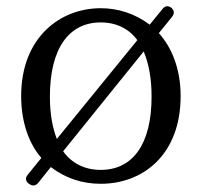

<svg xmlns="http://www.w3.org/2000/svg" viewBox="-20 -561 639 608"><path d="M101 18 141 -32C188 4 241 21 299 21C432 21 552 -70 552 -257C552 -344 523 -412 483 -456L525 -508C533 -518 532 -528 523 -536C513 -544 503 -543 495 -533L454 -483C407 -518 354 -535 299 -535C170 -535 47 -442 47 -257C47 -172 73 -104 111 -61L68 -8C60 2 60 11 70 20L72 21C82 29 93 28 101 18ZM138 -255C138 -406 197 -490 299 -490C350 -490 389 -469 415 -434L160 -121C146 -157 138 -201 138 -255ZM180 -82 435 -398C451 -360 460 -313 460 -255C460 -105 401 -23 299 -23C247 -23 206 -45 180 -82Z"/></svg>

Font: 寒蝉锦书宋 Text
Style: Regular
Weight: 400
Designer: 寒蝉锦书宋{Warren} 思源宋体{Ryoko NISHIZUKA 西塚涼子 (kana & ideographs); Frank Grießhammer (Latin, Greek & Cyrillic); Wenlong ZHANG 
Foundry: Adobe & ChillType
Version: Version 2.000;Glyphs 3.1.1 (3135)